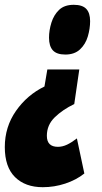

<svg xmlns="http://www.w3.org/2000/svg" viewBox="-53 -572 423 799"><path d="M277 -283 256 -139Q208 -116 175 -84Q142 -52 142 -7Q142 39 188 39Q207 39 226 30Q245 21 267 4L298 150Q264 177 218.5 192Q173 207 125 207Q52 207 9.5 165Q-33 123 -33 40Q-33 -44 13.5 -110.5Q60 -177 132 -212L144 -283ZM322 -484Q322 -453 312.5 -420.5Q303 -388 280 -366.5Q257 -345 219 -345Q183 -345 167 -362.5Q151 -380 151 -415Q151 -446 161 -478Q171 -510 193 -531Q215 -552 254 -552Q290 -552 306 -535Q322 -518 322 -484Z"/></svg>

Font: Georama Condensed ExtraBold
Style: Italic
Weight: 800
Width: 3
Italic angle: -9°
Designer: Jean-Baptiste Levee
Foundry: Production Type
Version: Version 1.000